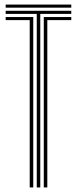

<svg xmlns="http://www.w3.org/2000/svg" viewBox="-20 -820 337 840"><path d="M140.8 0V-759.2H4.8V-772.8H291.8V-759.2H156.2V0ZM110 0V-732H4.8V-745.5H125.5V0ZM171.5 0V-745.5H291.8V-732H187V0ZM4.8 -786.5V-800H291.8V-786.5Z"/></svg>

Font: Big Shoulders Inline Display Thin Medium
Style: Regular
Weight: 500
Version: Version 2.002